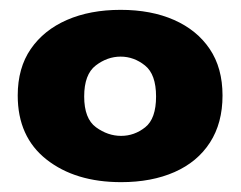

<svg xmlns="http://www.w3.org/2000/svg" viewBox="-20 -720 489 390"><path d="M16 -526Q16 -582 42.5 -620.5Q69 -659 116 -679.5Q163 -700 225 -700Q287 -700 333.5 -679.5Q380 -659 406 -620.5Q432 -582 432 -526Q432 -470 406.5 -430.5Q381 -391 334.5 -370.5Q288 -350 226 -350Q133 -350 74.5 -396Q16 -442 16 -526ZM297 -524Q297 -569 274.5 -587Q252 -605 225 -605Q198 -605 174.5 -587Q151 -569 151 -524Q151 -479 175 -461.5Q199 -444 226 -444Q253 -444 275 -461.5Q297 -479 297 -524Z"/></svg>

Font: Albert Sans Black
Style: Regular
Weight: 900
Designer: Andreas Rasmussen
Foundry: a.Foundry
Version: Version 1.025